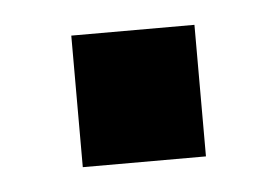

<svg xmlns="http://www.w3.org/2000/svg" viewBox="-27 -408 297 205"><g transform="rotate(-5 121.0 -305.5)"><path d="M55 -235V-376H187V-235Z"/></g></svg>

Font: CST
Style: Medium
Weight: 500
Version: Version 1.00